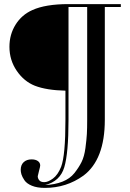

<svg xmlns="http://www.w3.org/2000/svg" viewBox="-20 -732 633 936"><path d="M491 -698V-148Q491 46 387 124Q304 184 199 184Q161 184 135.5 173.5Q110 163 99 146.5Q88 130 84.5 118Q81 106 81 96Q81 72 95.5 58.5Q110 45 134 45Q153 45 164.5 53Q176 61 176 75Q176 80 170 102Q164 124 164 127Q164 138 171.5 147Q179 156 196 156Q214 156 238 138.5Q262 121 278 81Q299 26 299 -148V-290Q207 -292 150 -314Q97 -335 61.5 -387Q26 -439 26 -504Q26 -564 56 -612Q86 -660 138 -683Q202 -712 314 -712H569V-698ZM405 -148V-698H314V-148Q314 14 293.5 83Q273 152 200 170Q248 168 284.5 153.5Q321 139 342.5 112Q364 85 377.5 58Q391 31 396.5 -10.5Q402 -52 403.5 -79Q405 -106 405 -148Z"/></svg>

Font: Justus
Style: Oldstyle
Weight: 500
Version: Version 001.000